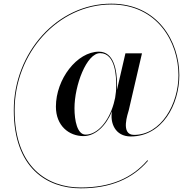

<svg xmlns="http://www.w3.org/2000/svg" viewBox="-20 -810 1050 1044"><path d="M616.5 -346.5C616.5 -428.5 599.5 -529 518 -529C399 -529 284 -380 284 -230C284 -126 355 -70 434 -70C499.5 -70 556.5 -126.5 589 -205C577.5 -144 604.5 -68 691 -68C862 -68 955 -241 955 -401C955 -584 838 -790 585 -790C292 -790 55 -524 55 -211C55 104 236 214 419 214C582 214 701 162 785 64L781.5 61.5C698 158.5 581 209.5 419 209.5C239 209.5 59.5 100 59.5 -211C59.5 -521.5 295.5 -785.5 585 -785.5C835.5 -785.5 950.5 -581 950.5 -401C950.5 -242.5 855 -76.5 709 -76.5C632.5 -76.5 676.5 -195.5 680 -210L752 -520H662L615.5 -319.5C616 -328.5 616.5 -337.5 616.5 -346.5ZM612 -346C612 -323 610 -300 606 -278L598.5 -247C572 -152 511 -78 445.5 -78C400 -78 385 -154.5 385 -221.5C385 -345.5 450.5 -521 524.5 -521C609.5 -521 612 -388 612 -346Z"/></svg>

Font: Bodoni* 36pt
Style: Regular
Weight: 400
Version: Version 2.3